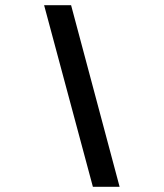

<svg xmlns="http://www.w3.org/2000/svg" viewBox="-20 -720 631 740"><path d="M254 -700 441 0H338L150 -700Z"/></svg>

Font: Skate blade
Style: Regular
Weight: 400
Italic angle: -7°
Designer: Valerio Brotto (Silverblur_type)
Version: Version 2.001